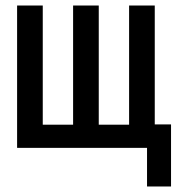

<svg xmlns="http://www.w3.org/2000/svg" viewBox="-20 -536 640 696"><path d="M513 140H600V-85H541V-516H448V-84H338V-516H245V-84H135V-516H42V0H513Z"/></svg>

Font: IBM Mono Medium
Style: Regular
Weight: 500
Monospace: yes
Designer: Mike Abbink, Paul van der Laan, Pieter van Rosmalen
Foundry: Bold Monday
Version: Version 2.3